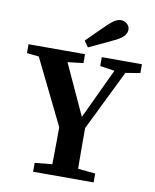

<svg xmlns="http://www.w3.org/2000/svg" viewBox="-89 -870 754 937"><g transform="rotate(10 288.5 -401.5)"><path d="M140 0V-44L273 -57H305L440 -44V0ZM225 0Q226 -40 226.5 -80.5Q227 -121 227.5 -169Q228 -217 228 -280H353Q353 -218 353 -170.5Q353 -123 353.5 -82Q354 -41 355 0ZM245 -201 45 -609H188L343 -272L311 -269L471 -609H527L327 -201ZM10 -565V-609H290V-565L172 -551H141ZM373 -565V-609H572V-565L485 -551H466ZM277 -674Q300 -698 324 -721Q348 -744 370 -766Q392 -787 406.5 -795Q421 -803 435 -803Q453 -803 465.5 -791Q478 -779 478 -763Q478 -750 468 -735.5Q458 -721 429 -706Q396 -690 363 -674.5Q330 -659 298 -644Z"/></g></svg>

Font: Lisu Bosa ExtraBold
Style: Regular
Weight: 800
Designer: David Morse, Annie Olsen, Victor Gaultney, Frank Grießhammer (Latin)
Foundry: SIL International
Version: Version 2.000